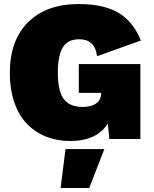

<svg xmlns="http://www.w3.org/2000/svg" viewBox="-20 -690 762 953"><path d="M328.1 9.8Q263.2 9.8 209 -11.7Q154.8 -33.2 114.5 -74.5Q74.2 -115.7 51.5 -180.7Q28.8 -245.6 28.8 -328.1Q28.8 -489.7 119.4 -579.8Q210 -669.9 371.1 -669.9Q493.7 -669.9 567.1 -627Q640.6 -584 679.2 -488.8L461.9 -411.1Q455.6 -456.1 433.1 -475.6Q410.6 -495.1 373 -495.1Q316.9 -495.1 292 -455.1Q267.1 -415 267.1 -330.1Q267.1 -237.8 296.6 -198.5Q326.2 -159.2 391.1 -159.2Q432.6 -159.2 457.3 -176.5Q481.9 -193.8 481.9 -228V-229H371.1V-372.1H676.8V0H522.9L515.1 -77.1Q461.4 9.8 328.1 9.8ZM498 49.8 422.9 243.2H280.8L305.2 49.8Z"/></svg>

Font: Work Sans Black
Style: Regular
Weight: 900
Designer: Wei Huang
Foundry: Wei Huang
Version: Version 2.012